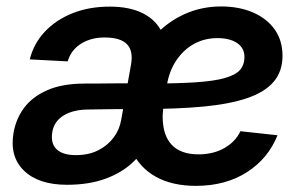

<svg xmlns="http://www.w3.org/2000/svg" viewBox="-20 -573 953 604"><path d="M190.9 8.3Q101.6 8.3 55.7 -35.9Q9.8 -80.1 22.5 -154.8Q29.8 -198.2 55.4 -233.2Q81.1 -268.1 127.7 -288.8Q174.3 -309.6 243.7 -310.1Q269.5 -310.1 293.7 -310.3Q317.9 -310.5 344.5 -310.8Q371.1 -311 404.3 -311L394.5 -230Q360.8 -230 325.7 -229.5Q290.5 -229 258.8 -228.5Q211.4 -228.5 180.9 -210.2Q150.4 -191.9 144.5 -157.7Q138.7 -121.6 158.2 -103.3Q177.7 -85 218.3 -85Q259.3 -85 289.3 -100.3Q319.3 -115.7 337.9 -140.9Q356.4 -166 361.3 -196.3L392.1 -369.6Q399.9 -412.6 379.6 -433.8Q359.4 -455.1 308.1 -455.1Q279.3 -455.1 255.4 -445.8Q231.4 -436.5 215.6 -419.9Q199.7 -403.3 192.9 -379.9L73.7 -386.2Q85.9 -436 121.1 -473.4Q156.2 -510.7 208.5 -531.5Q260.7 -552.2 325.2 -552.2Q388.2 -552.2 430.2 -530.8Q472.2 -509.3 490 -470Q507.8 -430.7 498.5 -377.4L461.4 -152.3L453.1 -147.9Q437.5 -101.6 402.1 -66.4Q366.7 -31.2 313.7 -11.5Q260.7 8.3 190.9 8.3ZM596.2 11.7Q522 11.7 470.5 -16.8Q418.9 -45.4 393.8 -99.9Q368.7 -154.3 374 -230.5Q377.9 -299.8 402.1 -358.6Q426.3 -417.5 466.8 -460.9Q507.3 -504.4 560.5 -528.6Q613.8 -552.7 675.8 -552.7Q731.9 -552.7 775.6 -533.9Q819.3 -515.1 844 -480.5Q868.7 -445.8 868.7 -397.5Q868.7 -348.1 840.8 -315.7Q813 -283.2 757.8 -264.4Q702.6 -245.6 620.4 -237.8Q538.1 -230 428.7 -230L442.4 -310.1Q534.7 -310.1 594.2 -314Q653.8 -317.9 687.7 -327.6Q721.7 -337.4 735.4 -353.5Q749 -369.6 749 -394Q749 -421.9 726.1 -437.5Q703.1 -453.1 664.1 -453.1Q623 -453.1 589.8 -434.6Q556.6 -416 534.4 -382.6Q512.2 -349.1 504.9 -304.7Q501 -281.2 498 -262.7Q495.1 -244.1 493.4 -230.2Q491.7 -216.3 491.7 -206.5Q491.7 -147.5 520.3 -117.4Q548.8 -87.4 604.5 -87.4Q650.9 -87.4 685.8 -107.2Q720.7 -127 736.3 -160.2L853 -147.5Q823.7 -74.2 756.6 -31.2Q689.5 11.7 596.2 11.7Z"/></svg>

Font: Inter 16pt SemiBold
Style: Italic
Weight: 600
Italic angle: -9.3988°
Version: Version 4.001;git-66647c0bb